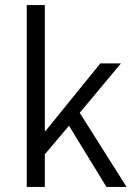

<svg xmlns="http://www.w3.org/2000/svg" viewBox="-20 -734 527 754"><path d="M85 -714H156V-220H159L374 -485H455L293 -291L477 0H398L251 -240L156 -128V0H85Z"/></svg>

Font: Assistant-zap
Style: zap
Weight: 400
Designer: Hebrew By Ben Nathan, Latin by Paul Hunt
Version: Version 2.001